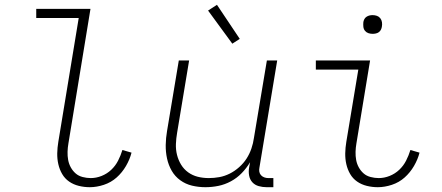

<svg xmlns="http://www.w3.org/2000/svg" viewBox="-20 -772 1840 800"><path d="M354 8Q331 8 308.5 2.5Q286 -3 268 -15.5Q250 -28 239 -47Q228 -66 223 -88Q218 -110 218.5 -133.5Q219 -157 223 -181L308 -697H131V-735H357L265 -174Q262 -157 261.5 -139.5Q261 -122 264 -105.5Q267 -89 275 -74.5Q283 -60 295 -49.5Q307 -39 324 -34.5Q341 -30 358 -30Q381 -30 403.5 -39Q426 -48 443.5 -64.5Q461 -81 472 -102.5Q483 -124 490 -147L528 -136Q521 -108 505 -80.5Q489 -53 466 -32.5Q443 -12 413 -2Q383 8 354 8Z M836 8Q807 8 780 1.5Q753 -5 731 -21Q709 -37 695.5 -60.5Q682 -84 676 -111.5Q670 -139 670.5 -168Q671 -197 676 -226L725 -520H768L718 -219Q714 -196 713 -172.5Q712 -149 717.5 -127Q723 -105 734.5 -86Q746 -67 764 -54Q782 -41 804 -35.5Q826 -30 850 -30Q872 -30 894 -34Q916 -38 937 -48.5Q958 -59 976.5 -75.5Q995 -92 1007.5 -111.5Q1020 -131 1027.5 -153Q1035 -175 1038 -197L1092 -520H1135L1061 -74Q1059 -65 1060.5 -56.5Q1062 -48 1067.5 -42Q1073 -36 1081 -33Q1089 -30 1098 -30H1119V8H1091Q1074 8 1058 3.5Q1042 -1 1031.5 -12.5Q1021 -24 1018 -40.5Q1015 -57 1018 -74L1022 -96Q1007 -71 987 -50.5Q967 -30 942 -16.5Q917 -3 890 2.5Q863 8 836 8ZM948 -590 847 -728 884 -752 979 -610Z M1554 8Q1531 8 1508.5 2.5Q1486 -3 1468 -15.5Q1450 -28 1439 -47Q1428 -66 1423 -88Q1418 -110 1418.5 -133.5Q1419 -157 1423 -181L1473 -482H1296V-520H1522L1465 -174Q1462 -157 1461.5 -139.5Q1461 -122 1464 -105.5Q1467 -89 1475 -74.5Q1483 -60 1495 -49.5Q1507 -39 1524 -34.5Q1541 -30 1558 -30Q1581 -30 1603.5 -39Q1626 -48 1643.5 -64.5Q1661 -81 1672 -102.5Q1683 -124 1690 -147L1728 -136Q1721 -108 1705 -80.5Q1689 -53 1666 -32.5Q1643 -12 1613 -2Q1583 8 1554 8ZM1533 -631Q1523 -631 1514.5 -634Q1506 -637 1500.5 -644Q1495 -651 1494 -660.5Q1493 -670 1494 -680Q1495 -686 1498 -692Q1501 -698 1507 -702Q1513 -706 1519.5 -707.5Q1526 -709 1532 -709Q1542 -709 1550.5 -706Q1559 -703 1564.5 -696Q1570 -689 1571.5 -679.5Q1573 -670 1571 -660Q1570 -654 1567 -648Q1564 -642 1558.5 -638Q1553 -634 1546 -632.5Q1539 -631 1533 -631Z"/></svg>

Font: Iosevka Extralight Extended
Style: Italic
Weight: 200
Width: 7
Italic angle: -9°
Monospace: yes
Designer: Belleve Invis
Foundry: Belleve Invis
Version: Version 32.5.0; ttfautohint (v1.8.4)